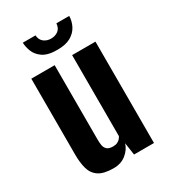

<svg xmlns="http://www.w3.org/2000/svg" viewBox="-165 -725 714 812"><g transform="rotate(-30 192.5 -319.0)"><path d="M147.1 7.3Q99.3 7.3 75 -9.1Q50.6 -25.5 42.4 -55Q34.2 -84.5 34.2 -123.7V-495H148.2V-130.6Q148.2 -115.6 150.5 -102.8Q152.9 -89.9 162.1 -81.8Q171.4 -73.7 190.7 -73.7Q204.2 -73.7 212.6 -78Q221 -82.3 226.1 -88.2Q231.1 -94.1 233.5 -99.3V-495H347.5V0H250.1L241.3 -59.9Q232.6 -32.1 207.9 -12.4Q183.2 7.3 147.1 7.3ZM190.9 -545.3Q144.6 -545.3 120.5 -562.2Q96.4 -579.1 87.9 -602.6Q79.4 -626 79 -644.7H141Q142.6 -622.3 157.3 -611Q172.1 -599.8 191.6 -599.8Q212.4 -599.8 226.8 -610.5Q241.2 -621.3 243.2 -644.7H305.8Q305.2 -619.2 293.5 -596.4Q281.7 -573.7 257.1 -559.5Q232.5 -545.3 190.9 -545.3Z"/></g></svg>

Font: Alumni Sans SC Thin
Style: Regular
Weight: 100
Designer: Robert E. Leuschke
Foundry: Robert E. Leuschke
Version: Version 1.018